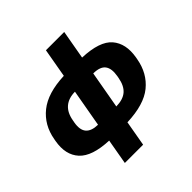

<svg xmlns="http://www.w3.org/2000/svg" viewBox="-236 -944 1345 1345"><g transform="rotate(-45 436.5 -271.5)"><path d="M247.6 203.1H428.7L461.9 14.6Q631.8 8.3 716.8 -61Q801.8 -130.4 822.8 -249L825.7 -264.6Q846.2 -383.3 785.9 -453.9Q725.6 -524.4 558.1 -530.8L596.2 -746.1H415L377 -530.8Q212.4 -524.4 124.5 -453.9Q36.6 -383.3 16.1 -264.6L13.2 -249Q-7.8 -130.4 55.4 -61Q118.7 8.3 280.8 14.6ZM304.2 -119.1Q240.7 -120.1 213.6 -151.6Q186.5 -183.1 198.2 -249L201.2 -264.6Q212.4 -330.6 251 -363.5Q289.6 -396.5 353.5 -397ZM485.4 -119.1 534.7 -397Q602.1 -396.5 627 -363.5Q651.9 -330.6 640.6 -264.6L637.7 -249Q626 -183.1 589.6 -151.6Q553.2 -120.1 485.4 -119.1Z"/></g></svg>

Font: Roboto Flex
Style: wght 900 wdth 100 opsz 14.0 GRAD 0.00 slnt -10.00 XTRA 468 XOPQ 96 YOPQ 79 YTLC 514 YTUC 712 YTAS 750 YTDE -203.00 YTFI 738
Weight: 900
Italic angle: -10°
Designer: Berlow after Robertson
Foundry: Google
Version: Version 3.100